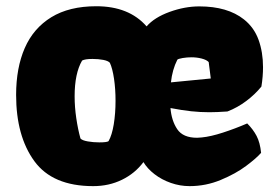

<svg xmlns="http://www.w3.org/2000/svg" viewBox="-20 -599 912 628"><path d="M294.9 -578.6Q401.9 -578.6 459.5 -512.7Q484.9 -542 534.7 -560.1Q584.5 -578.1 631.8 -578.1Q724.1 -578.1 777.8 -535.6Q811 -509.3 825.7 -468.8Q840.3 -428.2 840.3 -379.4Q840.3 -348.1 835 -315.9Q814 -290 785.4 -268.6Q756.8 -247.1 724.1 -234.4Q688.5 -231.9 665 -231.9Q634.8 -231.9 605.2 -235.1Q575.7 -238.3 537.6 -245.6Q541 -204.1 559.8 -176.3Q578.6 -148.4 624.5 -148.4Q628.9 -148.4 639.6 -149.4Q669.4 -152.3 709.2 -165.3Q749 -178.2 788.6 -195.3Q808.1 -175.8 819.3 -154.3Q830.6 -132.8 834 -99.1Q818.8 -81.5 784.9 -56.2Q751 -30.8 702.1 -10.5Q653.3 9.8 600.1 9.8Q568.8 9.8 538.8 -0.7Q508.8 -11.2 485.4 -29.3Q461.9 -47.4 449.2 -68.8Q421.4 -31.7 378.9 -11Q336.4 9.8 284.7 9.8Q151.9 9.8 92.3 -72Q32.7 -153.8 32.7 -288.6Q32.7 -377 61 -441.9Q89.4 -506.8 147.9 -542.7Q206.5 -578.6 294.9 -578.6ZM662.6 -396Q655.8 -403.3 639.6 -407.5Q623.5 -411.6 606 -411.6Q591.8 -411.6 577.4 -409.2Q563 -406.7 560.1 -403.8Q543.5 -371.1 539.1 -329.6L669.4 -342.3ZM335 -137.2Q346.2 -156.7 352.1 -192.4Q357.9 -228 357.9 -269.5Q357.9 -307.6 353 -341.1Q348.1 -374.5 339.4 -393.6Q334 -399.9 317.9 -403.1Q301.8 -406.2 282.7 -406.2Q257.8 -406.2 248.5 -400.9Q224.1 -358.9 224.1 -284.2Q224.1 -249 229.5 -212.4Q234.9 -175.8 243.2 -146Q249 -139.6 267.1 -136.5Q285.2 -133.3 304.7 -133.3Q329.6 -133.3 335 -137.2Z"/></svg>

Font: Kavoon
Style: Regular
Weight: 400
Designer: Viktoriya Grabowska
Foundry: Viktoriya Grabowska
Version: Version 1.004; ttfautohint (v1.4.1)